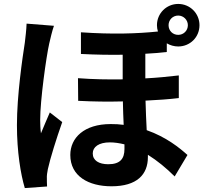

<svg xmlns="http://www.w3.org/2000/svg" viewBox="-20 -890 1040 975"><path d="M451 -111C451 -144 482 -167 538 -167C562 -167 587 -163 612 -157C612 -148 612 -140 612 -133C612 -85 591 -56 530 -56C482 -56 451 -75 451 -111ZM254 -759 115 -770C114 -738 109 -699 106 -673C94 -596 66 -406 66 -255C66 -119 85 -5 106 65L219 57C218 42 218 26 218 15C217 4 220 -17 223 -31C235 -86 267 -188 296 -270L233 -319C219 -286 202 -248 188 -213C185 -234 184 -262 184 -281C184 -381 215 -603 230 -669C234 -687 246 -738 254 -759ZM836 -762C836 -789 857 -811 885 -811C912 -811 934 -789 934 -762C934 -734 912 -713 885 -713C857 -713 836 -734 836 -762ZM777 -762C777 -751 779 -740 782 -730C675 -719 551 -715 391 -726V-616C469 -612 540 -611 603 -612V-487C530 -486 454 -487 376 -493L377 -378C454 -374 531 -373 604 -375C605 -335 606 -294 608 -256C587 -259 565 -260 542 -260C407 -260 337 -190 337 -103C337 5 430 56 546 56C676 56 731 -4 731 -92C731 -96 731 -100 731 -104C779 -74 825 -36 867 6L932 -103C893 -138 825 -194 725 -229C723 -275 720 -325 719 -379C781 -382 839 -386 888 -392V-507C836 -501 779 -495 718 -492V-617C757 -619 793 -622 827 -626V-670C844 -660 864 -654 885 -654C945 -654 993 -701 993 -762C993 -822 945 -870 885 -870C825 -870 777 -822 777 -762Z"/></svg>

Font: Noto Sans HK
Style: Bold
Weight: 700
Designer: Ryoko NISHIZUKA 西塚涼子 (kana, bopomofo & ideographs); Paul D. Hunt (Latin, Greek & Cyrillic); Sandoll Communications 산돌커뮤니
Foundry: Adobe
Version: Version 2.002;hotconv 1.0.116;makeotfexe 2.5.65601